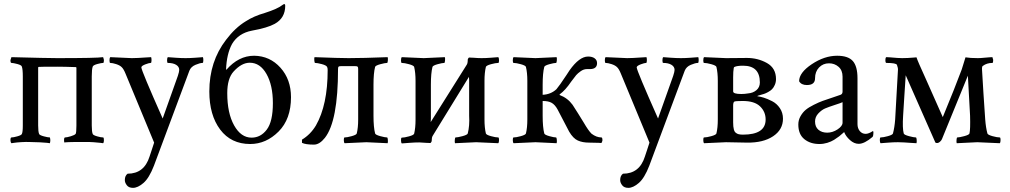

<svg xmlns="http://www.w3.org/2000/svg" viewBox="-20 -699 4951 941"><path d="M260.7 -414.1Q455.1 -414.1 485.4 -418.9Q489.3 -407.2 489.3 -404.3Q489.3 -390.6 485.4 -390.6Q476.6 -390.6 457 -385.3Q437.5 -379.9 434.6 -373Q429.7 -360.4 429.7 -324.2V-84Q429.7 -52.7 434.6 -42Q437.5 -36.1 456.1 -30.8Q474.6 -25.4 485.4 -25.4Q489.3 -25.4 489.3 -11.7Q489.3 -1 485.4 2.9Q480.5 2 471.7 1Q462.9 0 438.5 -2Q414.1 -3.9 392.6 -2.9Q379.9 -2.9 366.2 -2.9Q352.5 -2.9 339.8 -2.9Q327.1 -2.9 317.4 -2.4Q307.6 -2 301.8 -1.5Q295.9 -1 295.9 0Q293.9 -3.9 293.9 -11.7Q293.9 -25.4 298.8 -25.4Q307.6 -25.4 327.1 -31.2Q346.7 -37.1 350.6 -43V-42Q354.5 -49.8 354.5 -83V-366.2Q354.5 -370.1 351.6 -370.1Q294.9 -372.1 260.7 -372.1Q175.8 -372.1 169.9 -371.1Q167 -371.1 167 -367.2V-84Q167 -52.7 171.9 -42Q174.8 -36.1 194.8 -30.8Q214.8 -25.4 224.6 -25.4Q226.6 -17.6 226.6 -11.7Q226.6 -4.9 224.6 2.9Q219.7 2 210.4 1Q201.2 0 175.8 -1.5Q150.4 -2.9 128.9 -2.9Q107.4 -3.9 84.5 -2.4Q61.5 -1 48.8 1L36.1 2.9Q31.2 -2 31.2 -11.7Q31.2 -25.4 36.1 -25.4Q45.9 -25.4 64.9 -30.8Q84 -36.1 86.9 -42Q91.8 -50.8 91.8 -84V-324.2Q91.8 -360.4 86.9 -373Q85 -379.9 64.9 -385.3Q44.9 -390.6 36.1 -390.6Q31.2 -390.6 31.2 -404.3L36.1 -418.9Q212.9 -414.1 260.7 -414.1Z M605.5 152.3Q686.5 152.3 712.9 68.4Q717.8 53.7 724.6 33.2Q731.4 12.7 735.4 0L595.7 -336.9Q585.9 -361.3 576.2 -370.1Q567.4 -378.9 549.3 -384.8Q531.2 -390.6 520.5 -390.6Q516.6 -390.6 516.6 -403.3Q516.6 -415 520.5 -418.9Q621.1 -414.1 626 -414.1Q642.6 -414.1 656.7 -415Q670.9 -416 689 -417Q707 -418 720.7 -418.9Q722.7 -413.1 722.7 -404.3Q722.7 -390.6 718.8 -390.6Q710.9 -390.6 692.9 -383.8Q674.8 -377 672.9 -370.1V-368.2Q672.9 -353.5 777.3 -118.2L851.6 -327.1Q858.4 -347.7 858.4 -356.4Q858.4 -372.1 843.3 -381.3Q828.1 -390.6 802.7 -390.6Q798.8 -390.6 798.8 -403.3Q798.8 -415 802.7 -418.9Q815.4 -418 841.3 -416Q867.2 -414.1 889.6 -414.1Q911.1 -414.1 936.5 -416Q961.9 -418 974.6 -418.9Q976.6 -413.1 976.6 -404.3Q976.6 -390.6 972.7 -390.6Q960 -390.6 938 -381.3Q916 -372.1 908.2 -352.5L734.4 113.3Q710.9 173.8 683.1 197.8Q655.3 221.7 631.8 221.7Q611.3 221.7 601.6 209Q591.8 196.3 591.8 183.6Q591.8 162.1 605.5 152.3Z M1225.6 -425.8Q1302.7 -424.8 1354.5 -367.2Q1406.2 -309.6 1406.2 -222.7Q1406.2 -115.2 1345.2 -54.2Q1284.2 6.8 1206.1 6.8Q1112.3 6.8 1059.1 -64Q1005.9 -134.8 1005.9 -251Q1005.9 -397.5 1087.9 -503.9Q1132.8 -563.5 1184.6 -594.7Q1223.6 -620.1 1278.3 -635.7Q1339.8 -655.3 1363.3 -673.8Q1377.9 -685.5 1377.9 -670.9Q1377.9 -610.4 1326.2 -582Q1291 -562.5 1214.8 -548.8Q1148.4 -536.1 1117.2 -483.4Q1090.8 -434.6 1087.9 -358.4L1089.8 -357.4Q1149.4 -425.8 1225.6 -425.8ZM1204.1 -391.6Q1164.1 -391.6 1125 -348.6Q1093.8 -314.5 1093.8 -242.2Q1093.8 -144.5 1127.4 -84.5Q1161.1 -24.4 1212.9 -24.4Q1257.8 -24.4 1287.6 -64Q1317.4 -103.5 1317.4 -193.4Q1317.4 -281.2 1286.1 -336.4Q1254.9 -391.6 1204.1 -391.6Z M1688.5 -414.1Q1757.8 -414.1 1879.9 -418.9Q1881.8 -414.1 1880.9 -402.3Q1879.9 -390.6 1877 -390.6Q1867.2 -390.6 1843.8 -384.3Q1820.3 -377.9 1818.4 -371.1Q1810.5 -340.8 1810.5 -284.2V-131.8Q1810.5 -75.2 1818.4 -44.9Q1820.3 -38.1 1843.8 -31.7Q1867.2 -25.4 1877 -25.4Q1879.9 -25.4 1880.9 -13.7Q1881.8 -2 1879.9 2.9Q1782.2 -2 1775.4 -2Q1769.5 -2 1668.9 2.9Q1665 -1 1665 -13.2Q1665 -25.4 1668.9 -25.4Q1680.7 -25.4 1703.6 -31.7Q1726.6 -38.1 1728.5 -44.9Q1735.4 -73.2 1735.4 -113.3V-361.3Q1735.4 -370.1 1732.4 -372.6Q1729.5 -375 1717.8 -375H1654.3Q1642.6 -375 1639.6 -372.6Q1636.7 -370.1 1636.7 -361.3Q1636.7 -105.5 1572.3 -23.4Q1545.9 9.8 1518.6 9.8Q1477.5 9.8 1460 1V-14.6Q1502 -40 1528.3 -84Q1585.9 -184.6 1585.9 -355.5Q1585.9 -366.2 1583 -371.1Q1579.1 -378.9 1557.1 -384.8Q1535.2 -390.6 1524.4 -390.6Q1521.5 -390.6 1520.5 -402.3Q1519.5 -414.1 1521.5 -418.9Q1643.6 -414.1 1688.5 -414.1Z M2090.8 -100.6 2267.6 -381.8Q2272.5 -388.7 2272.5 -407.2Q2272.5 -411.1 2278.3 -417Q2293 -417 2300.8 -416Q2322.3 -414.1 2339.8 -414.1Q2362.3 -414.1 2384.8 -416Q2407.2 -418 2421.9 -418.9Q2425.8 -415 2425.8 -402.8Q2425.8 -390.6 2421.9 -390.6Q2409.2 -390.6 2386.2 -384.3Q2363.3 -377.9 2361.3 -371.1Q2354.5 -342.8 2354.5 -302.7V-113.3Q2354.5 -73.2 2361.3 -44.9Q2363.3 -38.1 2386.2 -31.7Q2409.2 -25.4 2421.9 -25.4Q2425.8 -25.4 2425.8 -13.2Q2425.8 -1 2421.9 2.9Q2322.3 -2 2313.5 -2Q2307.6 -2 2210 2.9Q2208 -2 2209 -13.7Q2210 -25.4 2212.9 -25.4Q2222.7 -25.4 2246.6 -31.7Q2270.5 -38.1 2272.5 -44.9Q2282.2 -83 2279.3 -131.8V-306.6Q2279.3 -316.4 2278.3 -322.3L2100.6 -33.2Q2095.7 -25.4 2095.7 -7.8Q2095.7 -3.9 2089.8 2Q2075.2 2 2067.4 1Q2045.9 -1 2035.2 -1Q2012.7 -1 1987.8 1Q1962.9 2.9 1949.2 3.9Q1945.3 0 1945.3 -12.2Q1945.3 -24.4 1949.2 -24.4Q1961.9 -24.4 1984.9 -30.8Q2007.8 -37.1 2009.8 -43.9Q2016.6 -72.3 2016.6 -112.3V-302.7Q2016.6 -342.8 2009.8 -371.1Q2007.8 -377.9 1984.9 -384.3Q1961.9 -390.6 1949.2 -390.6Q1945.3 -390.6 1945.3 -402.8Q1945.3 -415 1949.2 -418.9Q2048.8 -414.1 2056.6 -414.1Q2062.5 -414.1 2160.2 -418.9Q2162.1 -414.1 2161.1 -402.3Q2160.2 -390.6 2157.2 -390.6Q2147.5 -390.6 2124.5 -384.3Q2101.6 -377.9 2099.6 -371.1Q2091.8 -340.8 2091.8 -284.2V-116.2Q2091.8 -106.4 2090.8 -100.6Z M2564.5 -113.3V-302.7Q2564.5 -342.8 2557.6 -371.1Q2555.7 -377.9 2532.7 -384.3Q2509.8 -390.6 2497.1 -390.6Q2493.2 -390.6 2493.2 -402.8Q2493.2 -415 2497.1 -418.9Q2597.7 -414.1 2604.5 -414.1Q2610.4 -414.1 2708 -418.9Q2710 -414.1 2709 -402.3Q2708 -390.6 2705.1 -390.6Q2695.3 -390.6 2672.4 -384.3Q2649.4 -377.9 2647.5 -371.1Q2639.6 -340.8 2639.6 -284.2V-234.4Q2679.7 -236.3 2707 -261.7Q2720.7 -277.3 2756.8 -332L2771.5 -354.5Q2819.3 -421.9 2862.3 -421.9Q2882.8 -421.9 2894.5 -413.1Q2906.2 -404.3 2906.2 -389.6Q2906.2 -360.4 2871.1 -360.4H2856.4Q2840.8 -360.4 2826.2 -350.1Q2811.5 -339.8 2803.7 -330.6Q2795.9 -321.3 2779.3 -298.8Q2751 -256.8 2722.7 -236.3V-233.4Q2761.7 -218.8 2786.1 -185.5Q2790 -180.7 2813.5 -142.6L2841.8 -96.7Q2863.3 -59.6 2878.9 -43.9Q2903.3 -25.4 2927.7 -25.4Q2932.6 -25.4 2932.6 -10.7Q2932.6 -7.8 2927.7 2Q2925.8 2 2921.4 1.5Q2917 1 2914.1 1Q2900.4 0 2867.2 0Q2835 0 2812 -10.3Q2789.1 -20.5 2769.5 -53.7L2712.9 -162.1Q2700.2 -185.5 2684.1 -194.8Q2668 -204.1 2639.6 -204.1V-131.8Q2639.6 -75.2 2647.5 -44.9Q2649.4 -38.1 2672.4 -31.7Q2695.3 -25.4 2705.1 -25.4Q2708 -25.4 2709 -13.7Q2710 -2 2708 2.9Q2610.4 -2 2604.5 -2Q2597.7 -2 2497.1 2.9Q2493.2 -1 2493.2 -13.2Q2493.2 -25.4 2497.1 -25.4Q2509.8 -25.4 2532.7 -31.7Q2555.7 -38.1 2557.6 -44.9Q2564.5 -73.2 2564.5 -113.3Z M3033.2 152.3Q3114.3 152.3 3140.6 68.4Q3145.5 53.7 3152.3 33.2Q3159.2 12.7 3163.1 0L3023.4 -336.9Q3013.7 -361.3 3003.9 -370.1Q2995.1 -378.9 2977.1 -384.8Q2959 -390.6 2948.2 -390.6Q2944.3 -390.6 2944.3 -403.3Q2944.3 -415 2948.2 -418.9Q3048.8 -414.1 3053.7 -414.1Q3070.3 -414.1 3084.5 -415Q3098.6 -416 3116.7 -417Q3134.8 -418 3148.4 -418.9Q3150.4 -413.1 3150.4 -404.3Q3150.4 -390.6 3146.5 -390.6Q3138.7 -390.6 3120.6 -383.8Q3102.5 -377 3100.6 -370.1V-368.2Q3100.6 -353.5 3205.1 -118.2L3279.3 -327.1Q3286.1 -347.7 3286.1 -356.4Q3286.1 -372.1 3271 -381.3Q3255.9 -390.6 3230.5 -390.6Q3226.6 -390.6 3226.6 -403.3Q3226.6 -415 3230.5 -418.9Q3243.2 -418 3269 -416Q3294.9 -414.1 3317.4 -414.1Q3338.9 -414.1 3364.3 -416Q3389.6 -418 3402.3 -418.9Q3404.3 -413.1 3404.3 -404.3Q3404.3 -390.6 3400.4 -390.6Q3387.7 -390.6 3365.7 -381.3Q3343.8 -372.1 3335.9 -352.5L3162.1 113.3Q3138.7 173.8 3110.8 197.8Q3083 221.7 3059.6 221.7Q3039.1 221.7 3029.3 209Q3019.5 196.3 3019.5 183.6Q3019.5 162.1 3033.2 152.3Z M3620.1 -204.1Q3585.9 -204.1 3579.1 -201.2Q3573.2 -197.3 3573.2 -181.6V-99.6Q3573.2 -55.7 3586.9 -47.9Q3595.7 -39.1 3621.1 -39.1Q3732.4 -39.1 3732.4 -113.3Q3732.4 -151.4 3705.1 -177.7Q3677.7 -204.1 3620.1 -204.1ZM3622.1 -377Q3592.8 -377 3580.1 -371.1Q3577.1 -370.1 3576.2 -366.2Q3573.2 -349.6 3573.2 -320.3V-251Q3573.2 -238.3 3613.3 -238.3Q3629.9 -238.3 3646.5 -241.2Q3670.9 -243.2 3687.5 -257.3Q3704.1 -271.5 3704.1 -294.9Q3704.1 -377 3622.1 -377ZM3498 -113.3V-302.7Q3498 -342.8 3491.2 -371.1Q3489.3 -377.9 3466.3 -384.3Q3443.4 -390.6 3430.7 -390.6Q3426.8 -390.6 3426.8 -402.8Q3426.8 -415 3430.7 -418.9Q3533.2 -414.1 3538.1 -414.1Q3572.3 -414.1 3597.7 -414.6Q3623 -415 3640.6 -415Q3694.3 -415 3738.8 -390.1Q3783.2 -365.2 3783.2 -311.5Q3783.2 -295.9 3777.3 -282.7Q3771.5 -269.5 3763.7 -261.7Q3755.9 -253.9 3744.1 -247.6Q3732.4 -241.2 3724.6 -238.8Q3716.8 -236.3 3706.1 -233.4L3696.3 -230.5Q3691.4 -228.5 3691.4 -227.5Q3706.1 -225.6 3723.6 -220.2Q3741.2 -214.8 3764.2 -203.1Q3787.1 -191.4 3802.2 -168.9Q3817.4 -146.5 3817.4 -117.2Q3817.4 -63.5 3769 -31.2Q3720.7 1 3641.6 0L3538.1 -2Q3533.2 -2 3430.7 2.9Q3426.8 -1 3426.8 -13.2Q3426.8 -25.4 3430.7 -25.4Q3443.4 -25.4 3466.3 -31.7Q3489.3 -38.1 3491.2 -44.9Q3498 -73.2 3498 -113.3Z M4109.4 -97.7V-198.2Q4101.6 -194.3 4071.3 -184.6Q4041 -174.8 4023.9 -167.5Q4006.8 -160.2 3990.7 -143.1Q3974.6 -126 3974.6 -103.5Q3974.6 -77.1 3991.2 -63Q4007.8 -48.8 4034.2 -48.8Q4060.5 -48.8 4085 -64.9Q4109.4 -81.1 4109.4 -97.7ZM4083 -425.8Q4136.7 -425.8 4159.7 -399.9Q4182.6 -374 4182.6 -315.4V-90.8Q4182.6 -70.3 4193.8 -56.6Q4205.1 -43 4222.7 -43Q4237.3 -43 4257.8 -56.6Q4260.7 -56.6 4260.7 -48.8Q4260.7 -35.2 4256.8 -28.3Q4216.8 5.9 4188.5 5.9Q4166 5.9 4145.5 -12.7Q4125 -31.2 4117.2 -51.8Q4116.2 -51.8 4109.9 -45.4Q4103.5 -39.1 4092.8 -30.8Q4082 -22.5 4067.9 -13.7Q4053.7 -4.9 4034.7 1Q4015.6 6.8 3996.1 6.8Q3951.2 6.8 3921.9 -17.1Q3892.6 -41 3892.6 -88.9Q3892.6 -110.4 3903.3 -129.4Q3914.1 -148.4 3928.7 -160.6Q3943.4 -172.9 3968.8 -185.5Q3994.1 -198.2 4012.2 -204.6Q4030.3 -210.9 4059.6 -220.7Q4088.9 -230.5 4099.6 -234.4Q4109.4 -238.3 4109.4 -250V-323.2Q4109.4 -354.5 4089.8 -371.6Q4070.3 -388.7 4043 -388.7Q4013.7 -388.7 3994.1 -368.2Q3974.6 -347.7 3974.6 -315.4Q3974.6 -282.2 3934.6 -282.2Q3907.2 -282.2 3896.5 -300.8Q3896.5 -342.8 3958.5 -384.3Q4020.5 -425.8 4083 -425.8Z M4723.6 -328.1 4596.7 -17.6Q4594.7 -11.7 4587.4 -4.9Q4580.1 2 4572.3 2Q4568.4 2 4564.5 0L4418.9 -330.1Q4417 -294.9 4412.1 -226.1Q4407.2 -157.2 4406.2 -131.8Q4402.3 -70.3 4409.2 -44.9Q4411.1 -38.1 4435.1 -31.7Q4459 -25.4 4468.8 -25.4Q4471.7 -25.4 4472.7 -13.7Q4473.6 -2 4471.7 2.9Q4457 2 4440.4 1Q4423.8 0 4410.6 -1Q4397.5 -2 4380.9 -2Q4358.4 -2 4334 0Q4309.6 2 4295.9 2.9Q4292 -1 4292 -13.2Q4292 -25.4 4295.9 -25.4Q4308.6 -25.4 4331.5 -31.7Q4354.5 -38.1 4356.4 -44.9Q4364.3 -74.2 4367.2 -113.3L4380.9 -356.4Q4381.8 -365.2 4376 -380.9Q4372.1 -390.6 4324.2 -390.6Q4319.3 -390.6 4319.3 -405.3Q4319.3 -415 4323.2 -418.9Q4326.2 -418.9 4332.5 -418.5Q4338.9 -418 4341.8 -418Q4382.8 -414.1 4401.4 -414.1Q4427.7 -414.1 4460 -417Q4460.9 -417 4465.3 -417.5Q4469.7 -418 4471.7 -418Q4477.5 -399.4 4519.5 -307.6L4600.6 -125Q4661.1 -271.5 4693.4 -358.4L4711.9 -418Q4735.4 -414.1 4772.5 -414.1Q4785.2 -414.1 4803.7 -416Q4822.3 -418 4827.1 -418Q4829.1 -418 4835 -418.5Q4840.8 -418.9 4843.8 -418.9Q4847.7 -407.2 4847.7 -405.3Q4847.7 -390.6 4843.8 -390.6Q4816.4 -390.6 4796.9 -376Q4792 -374 4793 -356.4L4799.8 -244.1Q4801.8 -213.9 4804.7 -170.9Q4807.6 -127.9 4808.6 -113.3Q4811.5 -74.2 4819.3 -44.9Q4821.3 -38.1 4844.2 -31.7Q4867.2 -25.4 4879.9 -25.4Q4883.8 -25.4 4883.8 -13.2Q4883.8 -1 4879.9 2.9Q4780.3 -2 4769.5 -2Q4766.6 -2 4668.9 2.9Q4667 -2 4668 -13.7Q4668.9 -25.4 4671.9 -25.4Q4681.6 -25.4 4705.6 -31.7Q4729.5 -38.1 4731.4 -44.9Q4736.3 -64.5 4734.4 -131.8Z"/></svg>

Font: Crimson Text
Style: Roman
Weight: 400
Version: Version 0.13